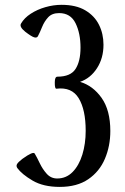

<svg xmlns="http://www.w3.org/2000/svg" viewBox="-20 -751 507 780"><path d="M222.7 8.3Q156.2 8.3 112.5 -17.3Q68.8 -43 50.3 -68.4Q44.9 -76.7 49.3 -84.5Q53.7 -92.3 70.8 -105.5Q115.2 -137.7 121.1 -127Q129.9 -112.3 141.4 -88.1Q152.8 -64 169.9 -44.9Q187 -25.9 212.4 -25.9Q249 -25.9 274.9 -52.2Q300.8 -78.6 314.5 -122.8Q328.1 -167 328.1 -219.7Q328.1 -305.2 299.8 -351.8Q271.5 -398.4 209 -390.6Q202.1 -390.1 202.6 -417Q202.6 -439.5 213.4 -439.5Q266.6 -439.5 286.9 -470.9Q307.1 -502.4 307.1 -557.6Q307.1 -615.7 286.9 -656.7Q266.6 -697.8 220.2 -697.8Q191.4 -697.8 175.8 -680.9Q160.2 -664.1 151.1 -641.6Q142.1 -619.1 133.8 -603.5Q129.4 -596.2 118.7 -599.4Q107.9 -602.5 82.5 -622.1Q57.6 -642.1 65.4 -655.3Q78.6 -678.2 105 -695.3Q131.3 -712.4 164.3 -721.9Q197.3 -731.4 230 -731.4Q288.6 -731.4 326.2 -709.2Q363.8 -687 382.1 -650.4Q400.4 -613.8 400.4 -569.3Q400.4 -514.6 374 -473.9Q347.7 -433.1 305.2 -418.5Q357.9 -402.8 393.1 -352.8Q428.2 -302.7 428.2 -218.8Q428.2 -157.7 406.2 -106Q384.3 -54.2 338.6 -22.9Q293 8.3 222.7 8.3Z"/></svg>

Font: Dai Banna SIL Medium
Style: Regular
Weight: 500
Designer: Victor Gaultney
Foundry: SIL International
Version: Version 4.000